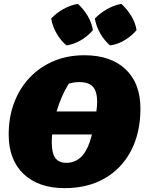

<svg xmlns="http://www.w3.org/2000/svg" viewBox="-20 -960 747 994"><path d="M315 14Q179 14 102 -59.5Q25 -133 25 -263Q25 -354 53.5 -429Q82 -504 134.5 -559Q187 -614 258.5 -644Q330 -674 417 -674Q553 -674 630 -601.5Q707 -529 707 -398Q707 -273 658.5 -180Q610 -87 522 -36.5Q434 14 315 14ZM390 -535Q363 -535 336 -527Q296 -462 273 -383H479Q483 -414 483 -432Q483 -486 461.5 -510.5Q440 -535 390 -535ZM324 -117Q365 -117 395.5 -143.5Q426 -170 445 -226Q450 -242 456 -264H250Q248 -243 248 -222Q248 -168 266 -142.5Q284 -117 324 -117ZM383 -940Q413 -913 434 -877.5Q455 -842 461 -804Q436 -774 399 -752Q362 -730 324 -725Q295 -749 273.5 -786Q252 -823 245 -864Q271 -892 307 -912.5Q343 -933 383 -940ZM608 -940Q638 -913 659.5 -877.5Q681 -842 687 -804Q662 -774 625.5 -752Q589 -730 550 -725Q521 -749 499.5 -786Q478 -823 471 -864Q498 -892 534 -912.5Q570 -933 608 -940Z"/></svg>

Font: Piazzolla Black
Style: Italic
Weight: 900
Italic angle: -11.3°
Designer: Juan Pablo del Peral
Foundry: Huerta Tipografica
Version: Version 1.330